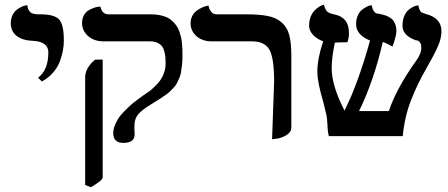

<svg xmlns="http://www.w3.org/2000/svg" viewBox="-20 -580 1907 818"><path d="M158.2 -232.9 142.1 -249Q186 -281.2 186 -357.9Q186 -379.4 169.4 -391.8Q152.8 -404.3 123 -405.8Q76.7 -407.2 51.3 -426.8Q25.9 -446.3 25.9 -481Q25.9 -500 33.2 -515.1Q40.5 -530.3 50.8 -538.1Q61 -545.9 71.3 -550.8Q81.5 -555.7 88.9 -556.6L96.2 -558.1Q97.2 -546.9 101.3 -539.1Q105.5 -531.2 110.1 -527.3Q114.7 -523.4 123 -521.5Q131.3 -519.5 136.5 -519.3Q141.6 -519 150.9 -519Q211.4 -519 231.7 -497.3Q252 -475.6 252 -407.2Q252 -387.7 248.5 -367.4Q245.1 -347.2 236.1 -321.3Q227.1 -295.4 207 -271.7Q187 -248 158.2 -232.9Z M367.7 217.8 342.8 208V-250Q342.8 -291 385.7 -326.2H417.5V174.8Q417.5 182.6 405.3 192.4Q393.1 202.1 367.7 217.8ZM552.7 -42V-29.8Q552.7 -26.4 553.2 -19Q553.7 -11.7 553.7 -7.8Q553.7 28.8 505.4 28.8Q462.4 28.8 462.4 -13.2Q462.4 -28.8 469.2 -45.7Q476.1 -62.5 484.1 -75.4Q492.2 -88.4 508.8 -105Q525.4 -121.6 534.4 -130.1Q543.5 -138.7 563.7 -153.8Q584 -168.9 587.4 -171.4Q590.8 -173.8 607.4 -185.1Q614.7 -189.5 624.8 -198Q634.8 -206.5 650.1 -222.4Q665.5 -238.3 675.5 -261Q685.5 -283.7 685.5 -308.1Q685.5 -324.2 684.8 -334.2Q684.1 -344.2 680.7 -358.9Q677.2 -373.5 670.7 -382.3Q664.1 -391.1 651.1 -397.5Q638.2 -403.8 619.6 -403.8H421.4Q380.9 -403.8 355.2 -426.5Q329.6 -449.2 329.6 -481.9Q329.6 -501 337.6 -515.1Q345.7 -529.3 357.2 -535.9Q368.7 -542.5 380.1 -546.6Q391.6 -550.8 399.4 -551.3L407.7 -551.8Q415 -519 442.4 -519H623.5Q645 -519 662.8 -515.1Q680.7 -511.2 693.6 -504.9Q706.5 -498.5 716.8 -488Q727.1 -477.5 733.6 -467.8Q740.2 -458 744.9 -443.6Q749.5 -429.2 752 -418.2Q754.4 -407.2 755.6 -391.1Q756.8 -375 757.1 -365.5Q757.3 -356 757.3 -340.8Q757.3 -320.3 755.4 -303Q753.4 -285.6 751.2 -272Q749 -258.3 742.9 -245.4Q736.8 -232.4 732.7 -223.9Q728.5 -215.3 718.5 -205.1Q708.5 -194.8 702.9 -189.2Q697.3 -183.6 683.8 -174.3Q670.4 -165 663.8 -160.6Q657.2 -156.2 640.6 -146Q615.7 -130.9 603.3 -122.6Q590.8 -114.3 577.1 -101.6Q563.5 -88.9 558.1 -74.7Q552.7 -60.5 552.7 -42Z M1139.2 13.2 1147.9 -233.9Q1147.9 -330.6 1128.4 -367.2Q1108.9 -403.8 1053.2 -403.8H882.3Q842.3 -403.8 817.1 -426Q792 -448.2 792 -481Q792 -499 799.8 -513.2Q807.6 -527.3 818.8 -535.2Q830.1 -543 841.3 -548.1Q852.5 -553.2 860.4 -554.7L868.2 -556.2Q876 -519 903.3 -519H1025.9Q1085.9 -519 1121.8 -511.7Q1157.7 -504.4 1180.9 -483.6Q1204.1 -462.9 1212.6 -429.7Q1221.2 -396.5 1221.2 -340.8V-37.1Q1221.2 -17.1 1200.7 -4.6Q1180.2 7.8 1159.7 10.7Z M1860.8 -446.8Q1860.8 -416.5 1845.2 -381.3Q1829.6 -346.2 1797.9 -291Q1758.3 -222.7 1731.2 -153.3Q1704.1 -84 1695.8 0H1380.9Q1378.4 -9.8 1377.2 -18.3Q1376 -26.9 1375.5 -38.1Q1375 -49.3 1375 -50.8Q1372.6 -82.5 1371.1 -87.9Q1369.6 -93.3 1365.2 -113.3Q1360.8 -133.3 1357.9 -143.1Q1332 -230 1332 -274.9Q1332 -330.1 1356.9 -403.8Q1329.6 -414.1 1313.2 -431.9Q1296.9 -449.7 1296.9 -471.2Q1296.9 -491.7 1303.5 -508.3Q1310.1 -524.9 1319.1 -534.2Q1328.1 -543.5 1337.4 -549.8Q1346.7 -556.2 1353.5 -558.1L1359.9 -560.1Q1365.2 -539.1 1374 -530.8Q1382.8 -522.5 1406.7 -518.1Q1466.8 -505.4 1466.8 -439Q1466.8 -418 1460 -399.9Q1424.8 -399.9 1416 -398.9H1406.7Q1393.1 -334.5 1393.1 -290Q1393.1 -214.4 1447.8 -108.9Q1504.9 -222.2 1556.6 -407.2Q1497.1 -431.6 1497.1 -477.1Q1497.1 -497.1 1503.9 -512.9Q1510.7 -528.8 1520.5 -536.9Q1530.3 -544.9 1539.8 -550Q1549.3 -555.2 1556.2 -556.6L1563 -558.1Q1569.8 -526.4 1586.9 -522Q1595.2 -522 1599.1 -520H1601.1Q1612.3 -517.1 1619.4 -515.1Q1626.5 -513.2 1637 -507.6Q1647.5 -502 1653.6 -494.9Q1659.7 -487.8 1664.3 -475.3Q1668.9 -462.9 1668.9 -446.8Q1668.9 -437 1663.3 -416Q1657.7 -395 1651.9 -381.8Q1618.2 -400.4 1610.8 -400.9Q1572.3 -234.4 1509.8 -106.9H1636.7Q1668 -201.7 1752 -319.8Q1774.9 -350.1 1774.9 -377.9Q1774.9 -402.3 1756.8 -408.2H1752Q1694.8 -428.7 1694.8 -470.2Q1694.8 -493.2 1701.9 -510.5Q1709 -527.8 1718.8 -536.4Q1728.5 -544.9 1738.5 -550Q1748.5 -555.2 1755.9 -556.2L1762.7 -557.1Q1764.2 -544.4 1768.6 -536.6Q1772.9 -528.8 1776.6 -526.9Q1780.3 -524.9 1787.1 -522.9Q1788.1 -522.5 1791.3 -521.5Q1794.4 -520.5 1794.9 -520H1795.9Q1860.8 -502.9 1860.8 -446.8Z"/></svg>

Font: Linear Smooth
Style: Bold
Weight: 700
Designer: Philipp H. Poll, Flanker
Foundry: Philipp H. Poll, reworked by Flanker
Version: Version 1.061 | FøM Fix